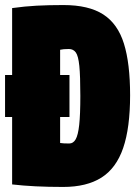

<svg xmlns="http://www.w3.org/2000/svg" viewBox="-20 -730 546 760"><path d="M230 10Q113 10 28 0V-267H0V-433H28V-698Q78 -705 125 -707.5Q172 -710 231 -710Q331 -710 388.5 -673Q446 -636 470.5 -557.5Q495 -479 495 -353Q495 -224 467.5 -144Q440 -64 381.5 -27Q323 10 230 10ZM254 -162Q270 -162 279.5 -178.5Q289 -195 293.5 -235.5Q298 -276 298 -350Q298 -429 294 -469Q290 -509 280 -522.5Q270 -536 253 -536Q230 -536 218 -533V-433H255V-267H218V-164Q226 -163 233 -162.5Q240 -162 254 -162Z"/></svg>

Font: Georama Condensed Black
Style: Regular
Weight: 900
Width: 3
Designer: Jean-Baptiste Levee
Foundry: Production Type
Version: Version 1.000